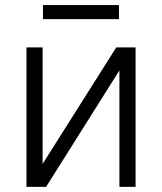

<svg xmlns="http://www.w3.org/2000/svg" viewBox="-20 -731 634 751"><path d="M83.5 0V-545.5H146.7V-89.8L434.7 -545.5H510.3V0H447.1V-455.6L160.2 0ZM148.1 -656.2V-711.3H445.3V-656.2Z"/></svg>

Font: Inter P Light
Style: Regular
Weight: 300
Designer: Rasmus Andersson
Foundry: rsms
Version: Version 3.018;git-588b23468